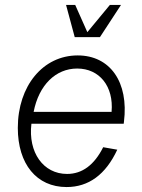

<svg xmlns="http://www.w3.org/2000/svg" viewBox="-20 -740 572 776"><path d="M249 16C338 16 407 -34 454 -135L397 -145C361 -73 312 -37 251 -37C155 -37 93 -124 107 -240H480L481 -248C501 -408 425 -516 294 -516C154 -516 52 -393 52 -223C52 -77 128 16 249 16ZM431 -288H116C137 -396 205 -463 292 -463C382 -463 440 -391 431 -288ZM282 -590H384L469 -720H424L333 -610L284 -720H247Z"/></svg>

Font: Uncut Sans Light Italic
Style: Regular
Weight: 300
Italic angle: -11°
Designer: Kasper Nordkvist
Foundry: UNCUT.wtf
Version: Version 1.304;Glyphs 3.2 (3246)